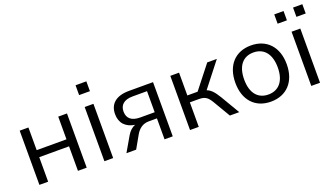

<svg xmlns="http://www.w3.org/2000/svg" viewBox="-65 -1184 2897 1671"><g transform="rotate(-20 1384.0 -349.0)"><path d="M80 0H161V-227H437V0H518V-502H437V-292H161V-502H80Z M682 0H763V-502H682ZM672 -616H772V-707H672Z M966 -138 886 0H976L1044 -120C1070 -164 1108 -194 1164 -194H1239V0H1315V-502H1092C971 -502 909 -446 909 -353C909 -270 957 -219 1042 -206C1012 -196 985 -171 966 -138ZM1106 -251C1025 -251 986 -286 986 -349C986 -409 1025 -446 1106 -446H1239V-251Z M1475 0H1556V-227H1636C1694 -227 1718 -213 1752 -156L1844 0H1931L1827 -176C1791 -235 1765 -263 1729 -276L1906 -502H1817L1651 -291H1556V-502H1475Z M2223 9C2369 9 2462 -90 2462 -251C2462 -412 2369 -511 2223 -511C2078 -511 1986 -412 1986 -251C1986 -90 2078 9 2223 9ZM2223 -57C2128 -57 2068 -124 2068 -251C2068 -379 2128 -446 2223 -446C2318 -446 2379 -379 2379 -251C2379 -124 2318 -57 2223 -57Z M2598 0H2679V-502H2598ZM2682 -609H2768V-695H2682ZM2508 -609H2594V-695H2508Z"/></g></svg>

Font: Poppy and Pepper
Style: Regular
Weight: 400
Designer: Thy Ha
Foundry: Thy Ha
Version: Version 0.001;Glyphs 3.2 (3227)